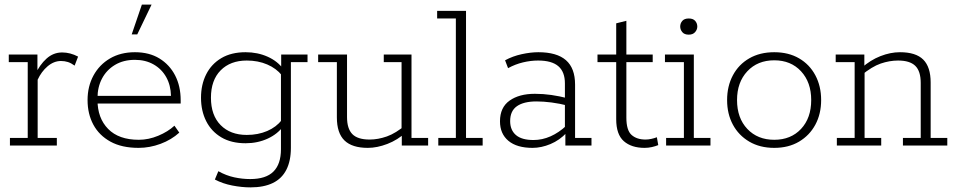

<svg xmlns="http://www.w3.org/2000/svg" viewBox="-20 -630 4137 831"><path d="M23 0V-33H100V-361H18V-394H142V-305L132 -307Q152 -350 181.5 -376.5Q211 -403 249 -403Q284 -403 318 -385L303 -346Q288 -357 274 -361.5Q260 -366 244 -366Q213 -366 186 -343Q159 -320 143 -285V-33H226V0Z M580 10Q507 10 458 -17Q409 -44 384 -90.5Q359 -137 359 -197Q359 -256 384.5 -303Q410 -350 456 -377Q502 -404 564 -404Q626 -404 670 -377Q714 -350 738 -303.5Q762 -257 762 -196V-182H390V-215H720Q719 -261 699.5 -296Q680 -331 645 -351Q610 -371 564 -371Q514 -371 477.5 -349Q441 -327 421.5 -290Q402 -253 402 -206V-197Q402 -119 448 -72Q494 -25 581 -25Q623 -25 665 -42.5Q707 -60 735 -86L756 -56Q722 -25 675 -7.5Q628 10 580 10ZM550 -481 594 -610H636L574 -481Z M1064 181Q1027 181 985.5 173Q944 165 910 147L925 111Q959 130 994 137.5Q1029 145 1063 145Q1131 145 1163.5 112.5Q1196 80 1196 16V-76L1207 -85Q1182 -50 1138.5 -30Q1095 -10 1043 -10Q981 -10 938 -35.5Q895 -61 872.5 -105.5Q850 -150 850 -207Q850 -264 872.5 -308.5Q895 -353 938 -378.5Q981 -404 1043 -404Q1095 -404 1138.5 -384.5Q1182 -365 1207 -330L1197 -332V-394H1311V-361H1239V10Q1239 66 1219.5 104.5Q1200 143 1161 162Q1122 181 1064 181ZM1048 -46Q1097 -46 1136.5 -63Q1176 -80 1200 -111L1196 -89V-322L1200 -304Q1176 -334 1136.5 -351Q1097 -368 1048 -368Q977 -368 935 -325.5Q893 -283 893 -207Q893 -131 935 -88.5Q977 -46 1048 -46Z M1572 10Q1504 10 1471 -22Q1438 -54 1438 -122V-361H1357V-394H1482V-123Q1482 -73 1505 -49.5Q1528 -26 1580 -26Q1616 -26 1654.5 -39.5Q1693 -53 1738 -91L1718 -67V-361H1641V-394H1761V-33H1833V0H1719V-54L1738 -58Q1701 -24 1656.5 -7Q1612 10 1572 10Z M1877 0V-33H1953V-550H1872V-583H1997V-33H2069V0Z M2285 10Q2217 10 2180.5 -20.5Q2144 -51 2144 -105Q2144 -165 2185.5 -194.5Q2227 -224 2295 -224Q2331 -224 2366 -219Q2401 -214 2440 -204L2425 -196V-269Q2425 -319 2396.5 -343.5Q2368 -368 2309 -368Q2277 -368 2243.5 -360Q2210 -352 2179 -335L2166 -369Q2199 -387 2238 -395.5Q2277 -404 2310 -404Q2390 -404 2429.5 -369.5Q2469 -335 2469 -264V-33H2540V0H2427V-60L2433 -56Q2402 -23 2362.5 -6.5Q2323 10 2285 10ZM2289 -24Q2327 -24 2363 -40Q2399 -56 2431 -86L2425 -70V-186L2441 -172Q2402 -182 2367 -186.5Q2332 -191 2302 -191Q2247 -191 2217.5 -170.5Q2188 -150 2188 -106Q2188 -67 2213 -45.5Q2238 -24 2289 -24Z M2770 10Q2713 10 2680 -19Q2647 -48 2647 -114V-361H2566V-394H2647V-529L2691 -540V-394H2805V-361H2691V-121Q2691 -66 2713.5 -46Q2736 -26 2774 -26Q2786 -26 2799.5 -29Q2813 -32 2823 -36L2829 -2Q2817 3 2801.5 6.5Q2786 10 2770 10Z M2863 0V-33H2940V-361H2858V-394H2983V-33H3055V0ZM2961 -480Q2942 -480 2933 -491Q2924 -502 2924 -515Q2924 -529 2933 -539.5Q2942 -550 2961 -550Q2980 -550 2989 -539.5Q2998 -529 2998 -515Q2998 -502 2988.5 -491Q2979 -480 2961 -480Z M3331 10Q3269 10 3223 -17Q3177 -44 3152 -90.5Q3127 -137 3127 -197Q3127 -257 3152 -304Q3177 -351 3223 -377.5Q3269 -404 3331 -404Q3393 -404 3438.5 -377.5Q3484 -351 3509 -304Q3534 -257 3534 -197Q3534 -137 3509 -90.5Q3484 -44 3438.5 -17Q3393 10 3331 10ZM3331 -25Q3403 -25 3447 -72Q3491 -119 3491 -197Q3491 -274 3447 -321.5Q3403 -369 3331 -369Q3259 -369 3214.5 -321.5Q3170 -274 3170 -197Q3170 -119 3214.5 -72Q3259 -25 3331 -25Z M3602 0V-33H3679V-361H3597V-394H3721V-340L3709 -336Q3747 -370 3790.5 -387Q3834 -404 3875 -404Q3944 -404 3976 -372Q4008 -340 4008 -273V-33H4080V0H3888V-33H3965V-271Q3965 -322 3941.5 -345Q3918 -368 3867 -368Q3830 -368 3792 -355Q3754 -342 3708 -304L3722 -329V-33H3794V0Z"/></svg>

Font: Rokkitt ExtraLight
Style: Regular
Weight: 250
Version: Version 3.103